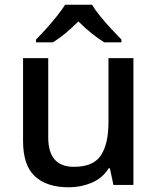

<svg xmlns="http://www.w3.org/2000/svg" viewBox="-20 -786 670 816"><path d="M547 -539V0H462L447 -71H442Q416 -29 370 -9.5Q324 10 273 10Q178 10 128 -37Q78 -84 78 -186V-539H185V-202Q185 -77 294 -77Q377 -77 409 -126Q441 -175 441 -266V-539ZM371 -766Q384 -744 406.5 -716.5Q429 -689 453.5 -662.5Q478 -636 496 -618V-606H423Q397 -622 368.5 -645Q340 -668 313 -695Q259 -640 205 -606H133V-618Q152 -637 175.5 -663Q199 -689 221 -716.5Q243 -744 257 -766Z"/></svg>

Font: Noto Sans Ethiopic Medium
Style: Regular
Weight: 500
Designer: Monotype Design Team
Foundry: Monotype Imaging Inc.
Version: Version 2.102; ttfautohint (v1.8.4.7-5d5b)